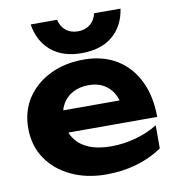

<svg xmlns="http://www.w3.org/2000/svg" viewBox="-89 -891 907 987"><g transform="rotate(-10 364.0 -397.5)"><path d="M387 16Q285 16 204.5 -22Q124 -60 78 -128Q32 -196 32 -287Q32 -376 76 -443Q120 -510 197.5 -548Q275 -586 373 -586Q473 -586 545 -542Q617 -498 656 -418Q695 -338 695 -230H181V-347H593L526 -305Q523 -352 503.5 -384.5Q484 -417 452 -434.5Q420 -452 376 -452Q328 -452 293 -433Q258 -414 238.5 -380Q219 -346 219 -301Q219 -244 244.5 -204Q270 -164 318.5 -143Q367 -122 437 -122Q501 -122 565 -139.5Q629 -157 680 -189V-68Q622 -28 547.5 -6Q473 16 387 16ZM137 -811H275Q283 -775 308 -754.5Q333 -734 371 -734Q409 -734 434.5 -754.5Q460 -775 468 -811H606Q593 -722 532.5 -671Q472 -620 371 -620Q272 -620 211.5 -671Q151 -722 137 -811Z"/></g></svg>

Font: Unbounded SemiBold
Style: Regular
Weight: 600
Designer: Luke Prowse, Jean-Baptiste Morizot, Fátima Lázaro, Florian Runge
Foundry: NaN
Version: Version 1.700